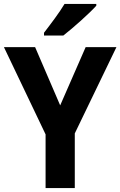

<svg xmlns="http://www.w3.org/2000/svg" viewBox="-20 -953 610 973"><path d="M468 -924V-933H307C281 -889 236 -830 203 -787V-773H301C350 -811 434 -886 468 -924ZM285 -419 158 -714H0L211 -272V0H359V-277L570 -714H414Z"/></svg>

Font: Noto Sans Khmer SemiCondensed
Style: Bold
Weight: 700
Width: 4
Designer: Danh Hong and the Monotype Design Team
Foundry: Monotype Imaging Inc.
Version: Version 2.004